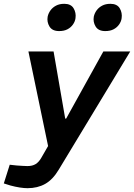

<svg xmlns="http://www.w3.org/2000/svg" viewBox="-87 -778 703 1007"><path d="M57 209Q40 209 17 205.5Q-6 202 -32 195L-67 184L-36 86L1 90Q17 91 32 92Q47 93 57 93Q83 93 100 82.5Q117 72 130 49L175 -29L180 6H169L62 -508H194L255 -156H260L455 -508H596L221 112Q190 164 150 186.5Q110 209 57 209ZM223 -615Q187 -615 172.5 -639Q158 -663 163 -691Q167 -709 178 -724Q189 -739 207 -748.5Q225 -758 250 -758Q285 -758 299 -734.5Q313 -711 309 -683Q307 -666 296 -650Q285 -634 267 -624.5Q249 -615 223 -615ZM465 -615Q429 -615 414.5 -639Q400 -663 405 -691Q409 -709 420 -724Q431 -739 449 -748.5Q467 -758 492 -758Q527 -758 541 -734.5Q555 -711 551 -683Q549 -666 538 -650Q527 -634 509 -624.5Q491 -615 465 -615Z"/></svg>

Font: REM Medium Medium
Style: Italic
Weight: 500
Italic angle: -11°
Version: Version 1.005;gftools[0.9.28]